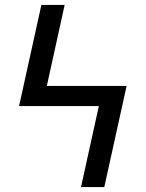

<svg xmlns="http://www.w3.org/2000/svg" viewBox="-20 -755 588 775"><path d="M401 0H307L379 -327H57L147 -735H241L169 -408H491Z"/></svg>

Font: Iosevka Semi-Condensed Medium
Style: Regular
Weight: 500
Monospace: yes
Designer: Belleve Invis
Foundry: Belleve Invis
Version: Version 27.3.5